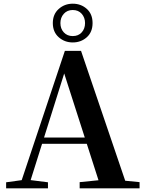

<svg xmlns="http://www.w3.org/2000/svg" viewBox="-20 -1020 786 1040"><path d="M374 -790.1Q330 -790.1 298.1 -818.3Q266.1 -846.6 266.1 -895Q266.1 -943.1 298.1 -971.5Q330 -1000 374 -1000Q418.6 -1000 450 -972Q481.4 -944.1 481.4 -895Q481.4 -846.2 450 -818.1Q418.6 -790.1 374 -790.1ZM374 -824.6Q404.5 -824.6 422.6 -844.6Q440.7 -864.6 440.7 -895Q440.7 -924.7 422.6 -945.3Q404.5 -965.8 374 -965.8Q344.1 -965.8 325.6 -945.3Q307.2 -924.7 307.2 -895Q307.2 -864.6 325.6 -844.6Q344.1 -824.6 374 -824.6ZM13.2 0V-32.6L112.6 -46.3H131.1L239.8 -32.6V0ZM82.8 0 331.4 -744.6H418.9L672.2 0H527.6L316.7 -656.5H337.4L334.2 -642.5L132 0ZM193.5 -241.1 200.6 -275H517.8L524.9 -241.1ZM411.5 0V-33.4L546.7 -47H597.4L736 -33.4V0Z"/></svg>

Font: Source Han Serif JP VF
Style: Regular
Weight: 250
Designer: Ryoko NISHIZUKA 西塚涼子 (kana & ideographs); Frank Grießhammer (Latin, Greek & Cyrillic); Wenlong ZHANG 张文龙 (bopomofo); San
Foundry: Adobe
Version: Version 2.001;hotconv 1.1.0;makeotfexe 2.6.0